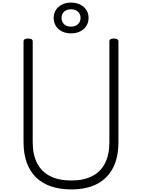

<svg xmlns="http://www.w3.org/2000/svg" viewBox="-20 -1446 1098 1485"><path d="M532 19Q442 19 373 -5Q304 -29 257.5 -75Q211 -121 186.5 -189.5Q162 -258 162 -347V-1125Q162 -1137 171 -1142.5Q180 -1148 198 -1148Q216 -1148 224.5 -1142.5Q233 -1137 233 -1125V-346Q233 -250 267 -184Q301 -118 367.5 -84Q434 -50 532 -50Q628 -50 693.5 -84Q759 -118 792.5 -184Q826 -250 826 -346V-1125Q826 -1137 834.5 -1142.5Q843 -1148 860 -1148Q896 -1148 896 -1125V-347Q896 -229 854 -147.5Q812 -66 731 -23.5Q650 19 532 19ZM529 -1188Q490 -1188 459.5 -1203Q429 -1218 412 -1245.5Q395 -1273 395 -1307Q395 -1342 412 -1368.5Q429 -1395 459.5 -1410.5Q490 -1426 529 -1426Q569 -1426 600 -1410.5Q631 -1395 648 -1368.5Q665 -1342 665 -1307Q665 -1273 648 -1245.5Q631 -1218 600 -1203Q569 -1188 529 -1188ZM529 -1240Q563 -1240 583 -1259Q603 -1278 603 -1308Q603 -1337 583 -1355.5Q563 -1374 529 -1374Q495 -1374 475.5 -1355.5Q456 -1337 456 -1308Q456 -1278 475.5 -1259Q495 -1240 529 -1240Z"/></svg>

Font: Playwrite CL Light
Style: Regular
Weight: 300
Designer: Veronika Burian, José Scaglione
Foundry: TypeTogether
Version: Version 1.002